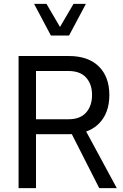

<svg xmlns="http://www.w3.org/2000/svg" viewBox="-20 -971 635 991"><path d="M406 -326.9H326.2L492.2 0H582.8ZM165.8 0V-278.3H335.2Q435.5 -278.3 490 -332.5Q544.4 -386.7 544.4 -480.6Q544.4 -574.5 489.9 -628.2Q435.3 -681.9 335.2 -681.9H75.9V0ZM165.8 -604.5H333.3Q394.2 -604.5 424.6 -570.4Q455.1 -536.4 455.1 -480.7Q455.1 -425 424.6 -390.3Q394.2 -355.5 333.3 -355.5H165.8ZM156 -950.9 242.7 -787.6H336.4L423.3 -950.9H359.4L289.6 -831.8L220 -950.9Z"/></svg>

Font: Estedad-FD-VF Thin
Style: Regular
Weight: 100
Designer: Amin Abedi
Version: Version 5.0